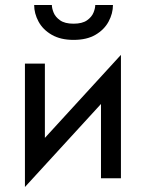

<svg xmlns="http://www.w3.org/2000/svg" viewBox="-20 -715 585 770"><path d="M188 -695Q188 -682 195 -664.5Q202 -647 221 -633.5Q240 -620 275 -620Q310 -620 329 -633.5Q348 -647 355 -664.5Q362 -682 362 -695H433Q433 -661 415.5 -628.5Q398 -596 363 -575.5Q328 -555 275 -555Q223 -555 187.5 -575.5Q152 -596 134.5 -628.5Q117 -661 117 -695ZM80 35V-460H160V-162L465 -495V0H385V-298Z"/></svg>

Font: Jost
Style: Regular
Weight: 400
Version: Version 3.710